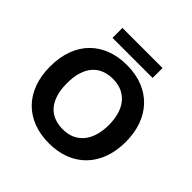

<svg xmlns="http://www.w3.org/2000/svg" viewBox="-209 -1000 1195 1195"><g transform="rotate(45 389.0 -402.0)"><path d="M56.2 0ZM56.2 -330.1Q56.2 -412.1 80.1 -476.3Q104 -540.5 147.7 -584.5Q191.4 -628.4 252.4 -651.6Q313.5 -674.8 388.2 -674.8Q467.3 -674.8 529.1 -649.9Q590.8 -625 633.8 -579.6Q676.8 -534.2 699.2 -470.9Q721.7 -407.7 721.7 -331.1Q721.7 -253.9 699.2 -190.4Q676.8 -127 633.8 -81.5Q590.8 -36.1 529.1 -11.2Q467.3 13.7 388.2 13.7Q313.5 13.7 252.4 -9.5Q191.4 -32.7 147.7 -76.7Q104 -120.6 80.1 -184.6Q56.2 -248.5 56.2 -330.1ZM204.1 -331.1Q204.1 -273.9 217.3 -231.9Q230.5 -189.9 254.6 -162.6Q278.8 -135.3 312.7 -122.1Q346.7 -108.9 388.2 -108.9Q435.5 -108.9 470.5 -126Q505.4 -143.1 528.1 -172.9Q550.8 -202.6 561.8 -243.4Q572.8 -284.2 572.8 -331.1Q572.8 -377.9 561.8 -418.5Q550.8 -459 528.1 -488.5Q505.4 -518.1 470.5 -535.2Q435.5 -552.2 388.2 -552.2Q346.7 -552.2 312.7 -539.1Q278.8 -525.9 254.6 -498.5Q230.5 -471.2 217.3 -429.4Q204.1 -387.7 204.1 -331.1ZM205.1 -817.9H558.1V-730.5H205.1Z"/></g></svg>

Font: PT Astra Sans
Style: Bold
Weight: 700
Designer: A.Korolkova, I. Chaeva
Foundry: ParaType Ltd
Version: Version 1.001; ttfautohint (v1.6)